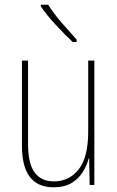

<svg xmlns="http://www.w3.org/2000/svg" viewBox="-20 -784 498 814"><path d="M380 -527V0H360L358 -112H356Q348 -82 330.5 -54Q313 -26 283 -8Q253 10 207 10Q73 10 73 -166V-527H99V-173Q99 -90 127 -52.5Q155 -15 208 -15Q274 -15 314 -66.5Q354 -118 354 -227V-527ZM184 -764Q209 -725 242 -687Q275 -649 305 -616V-606H288Q256 -636 217 -678Q178 -720 153 -757V-764Z"/></svg>

Font: Noto Sans Gurmukhi UI Condensed Thin
Style: Regular
Weight: 100
Width: 3
Designer: Jelle Bosma - Monotype Design Team
Foundry: Monotype Imaging Inc.
Version: Version 2.004; ttfautohint (v1.8.4.7-5d5b)